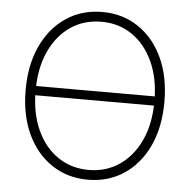

<svg xmlns="http://www.w3.org/2000/svg" viewBox="-53 -789 843 852"><g transform="rotate(5 368.5 -363.5)"><path d="M641.6 -384.3V-343.3H92.8V-384.3ZM369.1 9.8Q277.8 9.8 207.8 -37.1Q137.7 -84 98.6 -168Q59.6 -252 59.6 -363.3Q59.6 -475.6 98.9 -559.6Q138.2 -643.6 208 -690.4Q277.8 -737.3 369.1 -737.3Q460 -737.3 529.8 -690.4Q599.6 -643.6 638.7 -559.6Q677.7 -475.6 677.7 -363.3Q677.7 -251.5 638.7 -167.5Q599.6 -83.5 529.8 -36.9Q460 9.8 369.1 9.8ZM369.1 -33.7Q445.8 -33.7 505.4 -74.2Q564.9 -114.7 599.1 -188.7Q633.3 -262.7 633.3 -363.3Q633.3 -464.4 599.1 -538.6Q564.9 -612.8 505.4 -653.3Q445.8 -693.8 369.1 -693.8Q292 -693.8 232.2 -653.6Q172.4 -613.3 138.2 -539.1Q104 -464.8 104 -363.3Q104 -263.2 137.9 -189Q171.9 -114.7 231.7 -74.2Q291.5 -33.7 369.1 -33.7Z"/></g></svg>

Font: Inter 20pt ExtraLight
Style: Regular
Weight: 250
Version: Version 4.001;git-66647c0bb